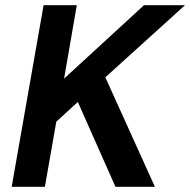

<svg xmlns="http://www.w3.org/2000/svg" viewBox="-20 -720 733 740"><path d="M25 0 148 -700H276L227 -417L535 -700H693L386 -422L577 0H425L280 -327L197 -251L153 0Z"/></svg>

Font: DeepMind Sans
Style: Bold Italic
Weight: 700
Italic angle: -10°
Designer: Jonny Pinhorn / Modifications: Colophon Foundry
Foundry: Colophon Foundry
Version: Version 1.002; ttfautohint (v1.8.2)